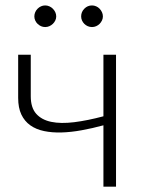

<svg xmlns="http://www.w3.org/2000/svg" viewBox="-20 -704 540 724"><path d="M48.5 0ZM417.5 0H370V-231.5Q328 -220 287.8 -212.8Q247.5 -205.5 211.8 -204.5Q176 -203.5 146 -209.8Q116 -216 94.2 -231.5Q72.5 -247 60.5 -272.2Q48.5 -297.5 48.5 -335V-497.5H96V-341Q96 -298 116.5 -275Q137 -252 173.2 -244.5Q209.5 -237 259.8 -243.2Q310 -249.5 370 -265.5V-497.5H417.5ZM192 -642Q192 -634 188.5 -626.8Q185 -619.5 179.2 -614Q173.5 -608.5 166 -605.2Q158.5 -602 150.5 -602Q142 -602 134.8 -605.2Q127.5 -608.5 121.8 -614Q116 -619.5 112.8 -626.8Q109.5 -634 109.5 -642Q109.5 -650.5 112.8 -658Q116 -665.5 121.8 -671.2Q127.5 -677 134.8 -680.2Q142 -683.5 150.5 -683.5Q158.5 -683.5 166 -680.2Q173.5 -677 179.2 -671.2Q185 -665.5 188.5 -658Q192 -650.5 192 -642ZM368 -642Q368 -634 364.5 -626.8Q361 -619.5 355.5 -614Q350 -608.5 342.5 -605.2Q335 -602 327 -602Q318.5 -602 311 -605.2Q303.5 -608.5 298 -614Q292.5 -619.5 289.2 -626.8Q286 -634 286 -642Q286 -659 298 -671.2Q310 -683.5 327 -683.5Q335 -683.5 342.5 -680.2Q350 -677 355.5 -671.2Q361 -665.5 364.5 -658Q368 -650.5 368 -642Z"/></svg>

Font: Lato Light
Style: Regular
Weight: 300
Designer: Lukasz Dziedzic
Foundry: tyPoland Lukasz Dziedzic
Version: Version 2.007; 2014-02-27